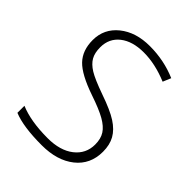

<svg xmlns="http://www.w3.org/2000/svg" viewBox="-208 -837 961 961"><g transform="rotate(45 272.5 -357.0)"><path d="M495.1 -184.1Q495.1 -94.7 429.4 -42.5Q363.8 9.8 254.9 9.8Q124 9.8 54.2 -19V-68.8Q131.3 -36.1 251 -36.1Q338.9 -36.1 390.4 -76.4Q441.9 -116.7 441.9 -182.1Q441.9 -222.7 424.8 -249.3Q407.7 -275.9 369.1 -297.9Q330.6 -319.8 255.9 -345.2Q146.5 -382.8 104.7 -426.5Q63 -470.2 63 -543Q63 -623 125.7 -673.6Q188.5 -724.1 287.1 -724.1Q387.7 -724.1 476.1 -686L458 -643.1Q369.1 -680.2 288.1 -680.2Q209 -680.2 162.1 -643.6Q115.2 -606.9 115.2 -543.9Q115.2 -504.4 129.6 -479Q144 -453.6 176.8 -433.3Q209.5 -413.1 289.1 -384.8Q372.6 -356 414.6 -328.9Q456.5 -301.8 475.8 -267.3Q495.1 -232.9 495.1 -184.1Z"/></g></svg>

Font: JBL Sans
Style: Light
Weight: 300
Version: Version 1.10